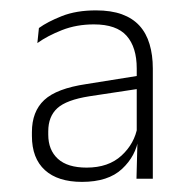

<svg xmlns="http://www.w3.org/2000/svg" viewBox="-20 -666 372 370"><path d="M243 -321.5 245 -398.5 243.5 -401V-506V-534Q243.5 -575 224 -597Q204.5 -619 161 -619Q127.5 -619 99.5 -608Q71.5 -597 52 -583L55 -612Q71.5 -624 99.2 -635Q127 -646 165 -646Q194 -646 214.8 -638.5Q235.5 -631 248.8 -616.5Q262 -602 268.2 -581Q274.5 -560 274.5 -534V-321.5ZM138 -315.5Q91.5 -315.5 66.5 -338.2Q41.5 -361 41.5 -404V-411.5Q41.5 -451 65.2 -473.2Q89 -495.5 146.5 -504L249.5 -520.5L251.5 -495.5L152.5 -480.5Q108 -473.5 90.5 -457.5Q73 -441.5 73 -413V-406.5Q73 -377 91.5 -360Q110 -343 147 -343Q189 -343 214.2 -366.2Q239.5 -389.5 245 -422L253.5 -400H247Q242 -365.5 215.2 -340.5Q188.5 -315.5 138 -315.5Z"/></svg>

Font: Anek Tamil ExtraLight
Style: Regular
Weight: 250
Version: Version 1.003